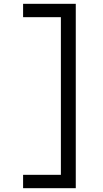

<svg xmlns="http://www.w3.org/2000/svg" viewBox="-20 -843 540 1006"><path d="M101 143V73H299V-753H101V-823H377V143Z"/></svg>

Font: Iosevka Curly
Style: Regular
Weight: 400
Monospace: yes
Designer: Belleve Invis
Foundry: Belleve Invis
Version: Version 22.1.2; ttfautohint (v1.8.4)